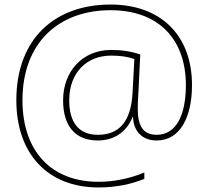

<svg xmlns="http://www.w3.org/2000/svg" viewBox="-20 -726 918 846"><path d="M826 -351C826 -569 690 -706 467 -706C222 -706 52 -556 52 -284C52 -49 190 100 414 100C490 100 558 86 616 62V34C552 61 481 75 414 75C204 75 79 -62 79 -284C79 -539 240 -681 467 -681C683 -681 799 -549 799 -351C799 -223 759 -132 670 -132C609 -132 587 -174 587 -246C587 -280 590 -317 591 -341L598 -486C560 -499 518 -506 470 -506C344 -506 258 -412 258 -284C258 -169 313 -107 411 -107C475 -107 535 -137 565 -212H566C568 -144 610 -107 670 -107C776 -107 826 -214 826 -351ZM285 -284C285 -405 361 -481 470 -481C511 -481 543 -476 572 -466L564 -316C557 -189 504 -132 411 -132C326 -132 285 -188 285 -284Z"/></svg>

Font: Noto Sans Gurmukhi Thin
Style: Regular
Weight: 100
Designer: Jelle Bosma - Monotype Design Team
Foundry: Monotype Imaging Inc.
Version: Version 2.004